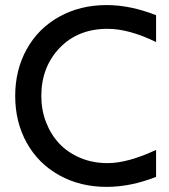

<svg xmlns="http://www.w3.org/2000/svg" viewBox="-20 -729 669 758"><path d="M596.2 -563Q489.3 -615.2 404.8 -615.2Q287.6 -615.2 215.3 -539.6Q143.1 -463.9 143.1 -350.1Q143.1 -294.9 161.9 -246.3Q180.7 -197.8 214.1 -162.1Q247.6 -126.5 296.9 -105.7Q346.2 -85 404.8 -85Q484.4 -85 596.2 -137.2V-30.8Q496.1 8.8 400.9 8.8Q296.9 8.8 214.4 -36.9Q131.8 -82.5 85.9 -164.6Q40 -246.6 40 -350.1Q40 -453.6 85.9 -535.6Q131.8 -617.7 214.4 -663.3Q296.9 -709 400.9 -709Q494.6 -709 596.2 -668.9Z"/></svg>

Font: TASA Explorer Medium
Style: Regular
Weight: 500
Designer: Weizhong Zhang
Foundry: Local Remote
Version: Version 1.000;Glyphs 3.1.2 (3151)